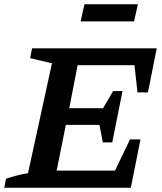

<svg xmlns="http://www.w3.org/2000/svg" viewBox="-41 -878 756 898"><path d="M-21 0 -13 -42Q40 -60 90 -68L202 -582L100 -606L109 -652H692L651 -446H602L588 -573H322L283 -372H441L488 -452H532L484 -212H440L424 -294H267L224 -80H497L567 -226H616L571 0ZM336 -778 354 -858H604L586 -778Z"/></svg>

Font: Piazzolla SemiBold
Style: Italic
Weight: 600
Italic angle: -11.3°
Designer: Juan Pablo del Peral
Foundry: Huerta Tipografica
Version: Version 1.330